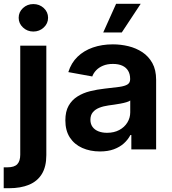

<svg xmlns="http://www.w3.org/2000/svg" viewBox="-42 -786 906 1010"><path d="M64.5 -545.9H201.7V29.8Q201.7 90.8 178.2 129.2Q154.8 167.5 110.8 185.8Q66.9 204.1 5.4 204.1H-22.5V94.2H-3.4Q33.7 94.2 49.1 77.6Q64.5 61 64.5 27.8ZM133.3 -620.1Q101.6 -620.1 78.9 -641.4Q56.2 -662.6 56.2 -692.4Q56.2 -722.7 78.9 -743.7Q101.6 -764.6 133.3 -764.6Q165.5 -764.6 188.2 -743.7Q210.9 -722.7 210.9 -692.4Q210.9 -662.6 188.2 -641.4Q165.5 -620.1 133.3 -620.1Z M483.9 10.7Q432.1 10.7 390.6 -7.8Q349.1 -26.4 325.4 -62.7Q301.8 -99.1 301.8 -152.8Q301.8 -199.2 318.8 -229.5Q335.9 -259.8 365.2 -278.3Q394.5 -296.9 431.6 -306.2Q468.8 -315.4 508.8 -319.8Q556.2 -324.7 585.4 -328.9Q614.7 -333 628.7 -341.8Q642.6 -350.6 642.6 -368.7V-371.1Q642.6 -396 632.1 -413.6Q621.6 -431.2 601.6 -440.4Q581.5 -449.7 551.8 -449.7Q522 -449.7 500 -440.4Q478 -431.2 463.9 -416.3Q449.7 -401.4 443.4 -383.8L317.4 -406.7Q332.5 -455.1 365.7 -487.3Q398.9 -519.5 446.5 -536.1Q494.1 -552.7 551.8 -552.7Q593.3 -552.7 633.5 -543Q673.8 -533.2 706.8 -511.5Q739.7 -489.7 759.5 -454.1Q779.3 -418.5 779.3 -366.2V0H648.9V-75.7H644Q631.3 -51.3 609.6 -31.7Q587.9 -12.2 556.6 -0.7Q525.4 10.7 483.9 10.7ZM521 -87.4Q558.1 -87.4 585.4 -102.1Q612.8 -116.7 627.9 -141.4Q643.1 -166 643.1 -195.3V-257.3Q636.7 -252.4 622.8 -248.3Q608.9 -244.1 591.8 -241Q574.7 -237.8 557.9 -235.4Q541 -232.9 528.8 -231.4Q501 -227.5 479.5 -218.8Q458 -210 445.8 -194.8Q433.6 -179.7 433.6 -155.8Q433.6 -133.8 444.8 -118.4Q456.1 -103 475.8 -95.2Q495.6 -87.4 521 -87.4ZM501 -615.2 568.8 -766.1H698.2L598.6 -615.2Z"/></svg>

Font: Inter Cardless
Style: Bold
Weight: 700
Designer: Rasmus Andersson
Foundry: rsms
Version: Version 4.001;git-9221beed3